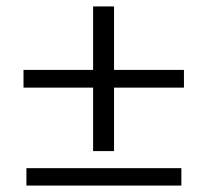

<svg xmlns="http://www.w3.org/2000/svg" viewBox="-20 -576 643 596"><path d="M334 -304V-107H269V-304H53V-359H269V-556H334V-359H551V-304ZM62 -54H543V0H62Z"/></svg>

Font: Sarabun Light
Style: Regular
Weight: 300
Designer: Suppakit Chalermlarp | Katatrad Co.,Ltd.
Foundry: Cadson Demak Co.,Ltd.
Version: Version 1.000; ttfautohint (v1.6)